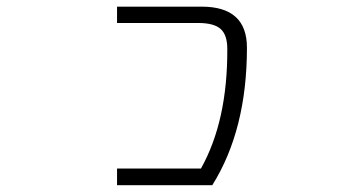

<svg xmlns="http://www.w3.org/2000/svg" viewBox="-20 -542 1040 563"><path d="M571.3 -522.5Q704.1 -522.5 704.1 -402.3Q704.1 -161.1 602.5 1H323.2V-47.9H569.3Q647.5 -187.5 646.5 -398.4Q646.5 -439.5 627 -457Q607.4 -474.6 561.5 -474.6H323.2V-522.5Z"/></svg>

Font: GenEi Gothic M Light
Style: Regular
Weight: 300
Designer: o_tamon (Modified); [Source Han Sans]
Ryoko NISHIZUKA  (kana & ideographs); Paul D. Hunt (Latin, Greek & Cyrillic); Wenl
Version: Version 1.1a;Original Version 1.004